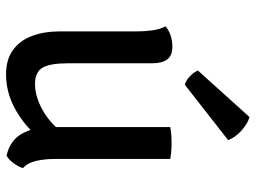

<svg xmlns="http://www.w3.org/2000/svg" viewBox="-118 -658 784 587"><g transform="rotate(90 273.5 -364.0)"><path d="M465.5 -139.5Q465.5 -110 471.2 -83.8Q477 -57.5 493.5 -42.5Q489.5 -29.5 479 -14.8Q468.5 0 455.5 7.5Q408.5 -3 388.2 -39.8Q368 -76.5 368 -123V-493Q388 -497 416.5 -497Q444.5 -497 465.5 -493ZM75.5 -389.5Q75.5 -415.5 72.2 -438.5Q69 -461.5 60 -478.5Q70.5 -488 87 -493.8Q103.5 -499.5 121.5 -499.5Q149.5 -499.5 161.2 -483.8Q173 -468 173 -437V-178.5Q173 -126.5 186.2 -103Q199.5 -79.5 237.5 -79.5Q263.5 -79.5 293.5 -91.8Q323.5 -104 350.2 -126.5Q377 -149 393 -178.5V-83.5Q360 -44.5 310.8 -17.8Q261.5 9 207 9Q160.5 9 131.5 -12.8Q102.5 -34.5 89 -71.5Q75.5 -108.5 75.5 -153.5ZM337.5 -735.5Q359.5 -728.5 379.8 -709.8Q400 -691 408 -670L238.5 -537.5Q225 -541.5 213 -552.8Q201 -564 195 -577.5Z"/></g></svg>

Font: Signika Negative
Style: Regular
Weight: 400
Designer: Anna Giedry
Foundry: Anna Giedry
Version: Version 2.001